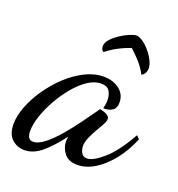

<svg xmlns="http://www.w3.org/2000/svg" viewBox="-138 -638 723 778"><g transform="rotate(20 223.5 -249.0)"><path d="M51 47Q19 47 -3.5 26Q-26 5 -26 -38Q-26 -73 -10 -114.5Q6 -156 34 -196.5Q62 -237 97.5 -270Q133 -303 173 -323Q213 -343 253 -343Q293 -343 320.5 -322Q348 -301 348 -266Q348 -241 332.5 -231Q317 -221 294 -222Q296 -231 297.5 -240Q299 -249 299 -258Q299 -280 289 -296.5Q279 -313 252 -313Q224 -313 195 -293.5Q166 -274 139.5 -242Q113 -210 92 -172.5Q71 -135 59 -99Q47 -63 47 -34Q47 3 72 3Q95 3 122.5 -19Q150 -41 178.5 -74.5Q207 -108 233 -144Q259 -180 279 -208Q282 -214 285 -214Q290 -213 300 -210Q310 -207 318 -201Q326 -195 326 -186Q326 -177 317.5 -161.5Q309 -146 297.5 -126.5Q286 -107 277.5 -87Q269 -67 269 -50Q269 -35 276.5 -21.5Q284 -8 301 -8Q327 -8 371 -46.5Q415 -85 460 -166L473 -153Q451 -99 418 -57.5Q385 -16 347.5 7Q310 30 273 30Q235 30 216.5 6.5Q198 -17 198 -44Q198 -49 198.5 -54Q199 -59 200 -65Q158 -10 123 18.5Q88 47 51 47ZM393 -402Q378 -430 360 -450Q342 -470 319 -491Q290 -481 265.5 -468Q241 -455 217 -436Q210 -440 208 -446.5Q206 -453 206 -458Q206 -473 219.5 -488Q233 -503 252.5 -516Q272 -529 291 -537Q310 -545 320 -545Q332 -545 348 -534Q364 -523 378.5 -506Q393 -489 402.5 -470Q412 -451 412 -436Q412 -426 407.5 -417Q403 -408 393 -402Z"/></g></svg>

Font: Dancing Script Medium
Style: Regular
Weight: 500
Designer: Pablo Impallari
Foundry: Pablo Impallari
Version: Version 2.000